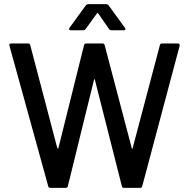

<svg xmlns="http://www.w3.org/2000/svg" viewBox="-20 -911 945 931"><path d="M297.9 0H225.1Q215.3 0 213.9 -7.8L25.9 -689L24.9 -691.9Q24.9 -700.2 35.2 -700.2H116.2Q125.5 -700.2 127 -690.9L257.8 -192.9Q259.8 -190.9 261.2 -190.9L263.2 -192.9L387.2 -690.9Q388.7 -700.2 397.9 -700.2H477.1Q486.3 -700.2 487.8 -690.9L619.1 -191.9L621.1 -189.9L623 -191.9L754.9 -690.9Q756.3 -700.2 766.1 -700.2H841.8Q852.5 -700.2 851.1 -689L669.9 -8.8Q668.5 0 659.2 0H582Q572.3 0 570.8 -8.8L439.9 -524.9Q438.5 -527.8 438 -527.8Q437.5 -527.8 436 -524.9L309.1 -8.8Q307.6 0 297.9 0ZM382.8 -764.2H323.2Q317.4 -764.2 315.4 -767.3Q313.5 -770.5 316.9 -775.9L396 -884.8Q400.9 -891.1 409.2 -891.1H494.1Q502 -891.1 506.8 -884.8L585.9 -775.9Q587.9 -773.9 587.9 -770Q587.9 -764.2 580.1 -764.2H521Q513.2 -764.2 508.8 -770L456.1 -846.2Q454.1 -848.1 453.1 -848.1Q452.1 -848.1 450.2 -846.2L395 -770Q390.6 -764.2 382.8 -764.2Z"/></svg>

Font: Gruenseis Font Medium
Style: Regular
Weight: 500
Designer: Jeremy Tribby
Foundry: Tribby Type
Version: Version 1.408;Glyphs 3.1.2 (3151)